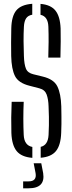

<svg xmlns="http://www.w3.org/2000/svg" viewBox="-20 -826 382 1012"><path d="M194.5 5.5V-52Q233 -60.5 236 -115Q237.5 -143 237.8 -165.2Q238 -187.5 237.8 -210.8Q237.5 -234 236 -265.5Q235 -302.5 225.8 -327.8Q216.5 -353 187.5 -360.5L135.5 -374Q77.5 -388.5 59 -425.2Q40.5 -462 39 -531Q38 -563.5 38.5 -602Q39 -640.5 39.5 -676.5Q41 -741 66 -771.2Q91 -801.5 150 -806V-748.5Q127.5 -744.5 117.5 -729Q107.5 -713.5 106 -685.5Q104 -647.5 104.2 -608.8Q104.5 -570 106 -531Q107.5 -486.5 116.8 -464Q126 -441.5 156 -434.5L205 -422.5Q264 -408.5 282.5 -370.2Q301 -332 303 -265.5Q303.5 -234.5 303.8 -213.2Q304 -192 303.8 -172Q303.5 -152 302.5 -125Q300 -60.5 275 -29.8Q250 1 194.5 5.5ZM234.5 -522.5Q236 -563.5 236.2 -604.2Q236.5 -645 235 -685.5Q233 -739.5 193.5 -748V-805.5Q247.5 -801 272.2 -770.2Q297 -739.5 299.5 -675.5Q300 -648 300 -607.8Q300 -567.5 298.5 -522.5ZM150.5 6Q93.5 1.5 68 -29.5Q42.5 -60.5 40 -125Q39 -171 39.2 -206.8Q39.5 -242.5 41.5 -289.5H105Q103 -245 103 -200.8Q103 -156.5 105 -115Q107.5 -59.5 150.5 -51.5ZM102 166.5V130H130.5Q175 130 167.5 86.5L157.5 34.5H197.5L207.5 86.5Q220 166.5 130.5 166.5Z"/></svg>

Font: Big Shoulders Stencil Display
Style: Regular
Weight: 400
Designer: Patric King
Foundry: XO Type Co
Version: Version 1.000